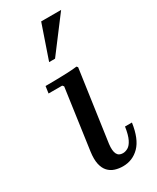

<svg xmlns="http://www.w3.org/2000/svg" viewBox="-189 -776 688 842"><g transform="rotate(-30 155.0 -355.0)"><path d="M265 -137H300Q289 -60 254.5 -25Q220 10 171 10Q150 10 131 4Q112 -2 98.5 -16.5Q85 -31 79.5 -55.5Q74 -80 79 -117L122 -423L116 -430H47L52 -465Q78 -465 105.5 -465.5Q133 -466 160 -467Q187 -468 212 -471L217 -465L166 -106Q162 -73 170 -56.5Q178 -40 199 -40Q212 -40 225 -47.5Q238 -55 248.5 -76Q259 -97 265 -137ZM278 -720 148 -548H118L177 -720Z"/></g></svg>

Font: Brygada 1918 Medium
Style: Italic
Weight: 500
Italic angle: -8°
Designer: Mateusz Machalski | Borys Kosmynka | Przemek Hoffer
Foundry: NIEPODLEGLA 2018
Version: Version 3.006